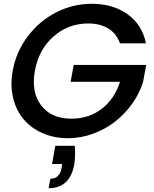

<svg xmlns="http://www.w3.org/2000/svg" viewBox="-20 -724 813 1014"><path d="M272 45.9H375Q379.4 101.6 372.1 145Q349.1 270 236.8 270L246.1 220.2Q294.9 220.2 305.2 163.1L308.1 142.1H254.9ZM46.9 -349.1Q64.9 -450.7 127 -532.5Q189 -614.3 277.8 -659.2Q366.7 -704.1 463.9 -704.1Q575.2 -704.1 652.6 -649.7Q730 -595.2 751 -495.1H613.8Q595.2 -546.9 552 -573.5Q508.8 -600.1 445.8 -600.1Q340.8 -600.1 262.5 -531.2Q184.1 -462.4 164.1 -349.1Q144 -235.4 198.2 -166.3Q252.4 -97.2 356.9 -97.2Q450.2 -97.2 517.8 -149.7Q585.4 -202.1 613.8 -292H353L369.1 -380.9H752L735.8 -292Q717.3 -231.4 679 -177.5Q640.6 -123.5 589.1 -82.8Q537.6 -42 472.4 -18.1Q407.2 5.9 338.9 5.9Q266.1 5.9 205.6 -20.5Q145 -46.9 105.5 -93Q65.9 -139.2 49.6 -205.8Q33.2 -272.5 46.9 -349.1Z"/></svg>

Font: SVN-Poppins Medium
Style: Italic
Weight: 500
Italic angle: -10°
Designer: Ninad Kale (Devanagari), Jonny Pinhorn (Latin)
Foundry: Indian Type Foundry
Version: Version 3.002 2017